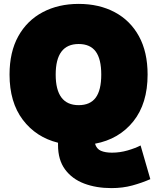

<svg xmlns="http://www.w3.org/2000/svg" viewBox="-20 -735 807 986"><path d="M552 231Q474 231 412 207.5Q350 184 314 135Q278 86 278 10V-2Q165 -30 97 -120Q29 -210 29 -352Q29 -468 74 -549Q119 -630 199.5 -672.5Q280 -715 384 -715Q489 -715 569 -672.5Q649 -630 693.5 -549Q738 -468 738 -352Q738 -203 664.5 -111.5Q591 -20 468 3Q476 30 498.5 39.5Q521 49 555 49Q596 49 635.5 37.5Q675 26 702 12L752 185Q709 204 659.5 217.5Q610 231 552 231ZM384 -509Q266 -509 266 -352Q266 -195 384 -195Q443 -195 471.5 -233.5Q500 -272 500 -352Q500 -432 471.5 -470.5Q443 -509 384 -509Z"/></svg>

Font: Prodigy Sans Black
Style: Regular
Weight: 900
Designer: Wei Huang
Foundry: Wei Huang
Version: Version 1.003; ttfautohint (v1.8.3)